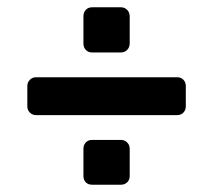

<svg xmlns="http://www.w3.org/2000/svg" viewBox="-20 -564 586 527"><path d="M79 -248Q69 -248 62 -255Q55 -262 55 -272V-328Q55 -338 62 -345Q69 -352 79 -352H466Q477 -352 483.5 -345Q490 -338 490 -328V-272Q490 -262 483.5 -255Q477 -248 466 -248ZM233 -57Q222 -57 215.5 -63.5Q209 -70 209 -81V-156Q209 -166 215.5 -173Q222 -180 233 -180H312Q322 -180 329 -173Q336 -166 336 -156V-81Q336 -70 329 -63.5Q322 -57 312 -57ZM233 -420Q222 -420 215.5 -427Q209 -434 209 -445V-519Q209 -530 215.5 -537Q222 -544 233 -544H312Q322 -544 329 -537Q336 -530 336 -519V-445Q336 -434 329 -427Q322 -420 312 -420Z"/></svg>

Font: Rubik Light Medium
Style: Regular
Weight: 500
Version: Version 2.104